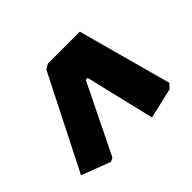

<svg xmlns="http://www.w3.org/2000/svg" viewBox="-99 -636 658 658"><g transform="rotate(-45 230.0 -306.5)"><path d="M347 -502 440 -161 425 -145 314 -119 254 -371H245L121 -118L107 -111L2 -151L174 -491L192 -502Z"/></g></svg>

Font: Alegreya Sans Black
Style: Italic
Weight: 900
Italic angle: -7°
Designer: Juan Pablo del Peral
Foundry: Huerta Tipografica
Version: Version 2.007